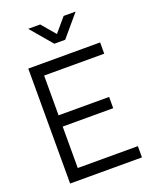

<svg xmlns="http://www.w3.org/2000/svg" viewBox="-169 -1035 908 1130"><g transform="rotate(-20 285.0 -470.0)"><path d="M149.5 -940H224.5L298 -853.5L371.5 -940H446.5L332 -805H264ZM70 0V-720H520V-649.5H143.5V-400.5H460V-330H143.5V-70.5H520V0Z"/></g></svg>

Font: Cns Manrope
Style: Regular
Weight: 400
Designer: Mikhail Sharanda
Foundry: Mikhail Sharanda
Version: Version 4.504